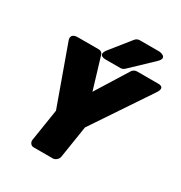

<svg xmlns="http://www.w3.org/2000/svg" viewBox="-220 -1092 1209 1285"><g transform="rotate(30 385.0 -450.0)"><path d="M383 -481 309 -727C306 -738 293 -748 278 -748H117C49 -748 75 -694 75 -694L235 -249L196 0C194 16 205 38 228 38H377C393 38 416 23 420 0L459 -249L757 -694C797 -755 733 -748 733 -748H573C561 -748 544 -741 536 -727ZM484 -938C472 -938 459 -932 450 -921L329 -770C281 -709 352 -712 352 -712H467C477 -712 489 -717 497 -725L656 -876C714 -931 637 -938 637 -938Z"/></g></svg>

Font: Asimov Print
Style: EIt
Weight: 500
Designer: Google
Version: Version 2.000980; 2014